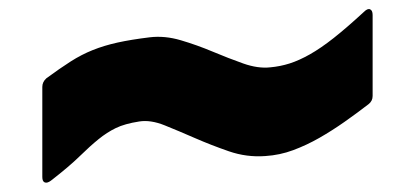

<svg xmlns="http://www.w3.org/2000/svg" viewBox="-20 -519 912 422"><path d="M799 -308Q799 -297 790 -290Q764 -270 737 -251Q710 -232 682 -216Q654 -200 624.5 -189Q595 -178 563 -176Q522 -173 483 -186.5Q444 -200 408.5 -215.5Q373 -231 342 -243.5Q311 -256 286 -252Q254 -247 234.5 -237.5Q215 -228 196.5 -213Q178 -198 155 -175.5Q132 -153 92 -122Q84 -116 78.5 -118Q73 -120 73 -130V-328Q73 -339 82 -347Q112 -369 135.5 -384Q159 -399 184 -409Q209 -419 238.5 -425.5Q268 -432 309 -437Q342 -441 377.5 -430.5Q413 -420 447.5 -405.5Q482 -391 514.5 -379.5Q547 -368 574 -371Q596 -373 616.5 -379.5Q637 -386 661 -399.5Q685 -413 713.5 -435.5Q742 -458 780 -493Q788 -501 793.5 -498.5Q799 -496 799 -486Z"/></svg>

Font: OpenDyslexic 3
Style: Regular
Weight: 400
Designer: Abelardo Gonzalez
Version: Version 1.000;PS 001.001;hotconv 1.0.56